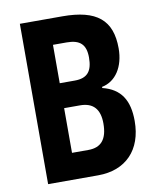

<svg xmlns="http://www.w3.org/2000/svg" viewBox="-81 -778 695 842"><g transform="rotate(-10 266.5 -357.0)"><path d="M65 0H288C411 0 487 -78 487 -207C487 -299 453 -354 372 -374V-379C434 -391 473 -451 473 -533C473 -659 407 -714 254 -714H65ZM192 -427V-598H253C312 -598 338 -574 338 -516C338 -457 317 -427 259 -427ZM192 -117V-316H263C321 -316 350 -284 350 -220C350 -150 322 -117 265 -117Z"/></g></svg>

Font: Kathrein 77 Bold Condensed
Style: Regular
Weight: 700
Width: 3
Designer: Lazydogs Typefoundry, based on Open Sans by Ascender Corporation
Foundry: Lazydogs Typefoundry
Version: Version 1.003;PS 001.003;hotconv 1.0.88;makeotf.lib2.5.64775